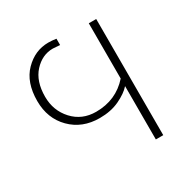

<svg xmlns="http://www.w3.org/2000/svg" viewBox="-164 -865 983 1008"><g transform="rotate(-30 327.0 -361.5)"><path d="M57.6 -485.4Q57.6 -598.6 118.7 -660.6Q179.7 -722.7 260.7 -722.7Q283.2 -722.7 308.6 -718.8V-680.7Q273.4 -683.6 265.6 -683.6Q201.2 -683.6 152.8 -630.9Q104.5 -578.1 104.5 -484.4Q104.5 -400.4 158.7 -341.3Q212.9 -282.2 297.9 -282.2Q418.9 -282.2 496.1 -369.1V-704.1H541V0H496.1V-323.2Q469.7 -293 418 -268.6Q366.2 -244.1 297.9 -244.1Q192.4 -244.1 125 -312Q57.6 -379.9 57.6 -485.4Z"/></g></svg>

Font: Gothic A1 ExtraLight
Style: Regular
Weight: 275
Designer: HanYang I&C Co.,Ltd.
Foundry: HanYang I&C Co.,Ltd.
Version: Version 2.50